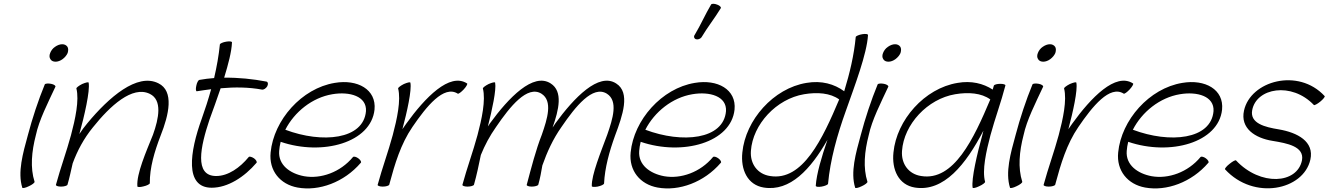

<svg xmlns="http://www.w3.org/2000/svg" viewBox="-20 -994 7147 1033"><path d="M344 -709C348 -722 348 -734 343 -742C337 -751 327 -756 315 -756C302 -756 289 -751 276 -742C264 -734 255 -722 250 -709C245 -697 245 -685 251 -676C256 -667 266 -662 279 -662C291 -662 305 -667 317 -676C329 -685 339 -697 344 -709ZM221 -540C186 -455 154 -358 130 -267C103 -169 74 -67 100 16C101 20 117 17 135 8C153 0 167 -11 166 -16C142 -91 150 -179 173 -267C190 -348 238 -441 278 -527C281 -532 271 -540 255 -543C240 -546 224 -545 221 -540Z M391 -518C407 -455 385 -353 362 -267C338 -178 305 -89 281 0C279 5 291 10 308 10C326 10 341 5 343 0C354 -38 362 -76 371 -115C396 -183 431 -249 480 -309C572 -424 692 -535 786 -489C854 -456 835 -358 803 -269C766 -177 714 -59 719 8C718 13 733 14 751 9C770 5 785 -3 786 -8C785 -91 811 -178 844 -264C889 -377 918 -504 832 -546C718 -603 566 -471 450 -331C434 -312 420 -293 407 -273C434 -370 465 -505 457 -549C456 -554 441 -550 422 -542C404 -533 390 -522 391 -518Z M1039 -503C1065 -507 1091 -511 1116 -514C1101 -460 1084 -407 1065 -354C1001 -177 972 16 1119 16C1206 16 1295 -42 1360 -118C1364 -122 1359 -133 1347 -142C1335 -150 1322 -154 1318 -149C1271 -92 1208 -47 1143 -47C1023 -47 1059 -206 1107 -350C1126 -403 1148 -462 1167 -519C1244 -526 1319 -525 1389 -512C1398 -510 1411 -518 1418 -530C1424 -542 1422 -553 1414 -555C1340 -569 1264 -577 1186 -576C1208 -648 1226 -715 1228 -765C1230 -771 1216 -773 1198 -770C1179 -767 1164 -760 1163 -755C1157 -695 1146 -634 1132 -574C1106 -572 1079 -569 1052 -564C1047 -563 1039 -549 1036 -532C1032 -515 1034 -502 1039 -503Z M1921 -118C1926 -122 1920 -133 1908 -142C1897 -150 1884 -154 1879 -149C1811 -67 1706 -30 1616 -46C1541 -60 1476 -106 1482 -182C1483 -198 1486 -214 1490 -231C1716 -154 1976 -227 1995 -404C2006 -513 1903 -569 1781 -548C1603 -519 1453 -348 1436 -174C1426 -76 1487 -2 1581 15C1696 36 1831 -13 1921 -118ZM1768 -487C1862 -503 1954 -476 1949 -396C1936 -243 1714 -221 1515 -296C1564 -392 1660 -469 1768 -487Z M2074 0C2075 -2 2076 -5 2076 -7C2104 -111 2136 -219 2199 -311C2274 -421 2368 -538 2443 -490C2447 -488 2461 -498 2475 -513C2489 -528 2497 -543 2493 -545C2399 -606 2267 -469 2166 -329C2159 -319 2152 -309 2145 -299C2170 -392 2196 -509 2188 -549C2187 -554 2172 -550 2153 -542C2135 -533 2121 -522 2122 -518C2138 -455 2116 -353 2093 -267C2069 -178 2036 -89 2012 0C2010 5 2022 10 2039 10C2057 10 2072 5 2074 0Z M2578 -518C2594 -455 2572 -353 2549 -267C2525 -178 2492 -89 2468 0C2466 5 2478 10 2495 10C2513 10 2528 5 2530 0C2545 -53 2556 -106 2567 -160C2588 -212 2615 -263 2649 -311C2724 -421 2817 -537 2893 -490C2955 -451 2925 -355 2895 -269C2863 -188 2838 -90 2814 0C2812 5 2824 10 2841 10C2858 10 2874 5 2876 0C2886 -35 2892 -69 2898 -104C2923 -175 2955 -246 3001 -311C3076 -421 3169 -537 3245 -490C3307 -451 3277 -355 3247 -269C3213 -177 3162 -53 3164 7C3163 12 3177 13 3195 10C3214 6 3229 -1 3230 -7C3234 -91 3258 -178 3289 -264C3330 -373 3373 -496 3295 -545C3201 -606 3069 -469 2967 -329C2963 -322 2958 -315 2953 -308C2987 -404 3010 -502 2943 -545C2849 -606 2717 -469 2615 -329C2612 -324 2609 -319 2605 -314C2628 -404 2651 -511 2644 -549C2643 -554 2628 -550 2609 -542C2591 -533 2577 -522 2578 -518Z M3754 -793C3786 -847 3826 -897 3858 -950C3861 -955 3853 -964 3839 -969C3824 -975 3810 -975 3806 -970C3774 -916 3750 -860 3718 -807C3711 -798 3714 -787 3724 -783C3734 -780 3747 -784 3754 -793ZM3858 -118C3863 -122 3857 -133 3845 -142C3834 -150 3821 -154 3816 -149C3748 -67 3643 -30 3553 -46C3478 -60 3413 -106 3419 -182C3420 -198 3423 -214 3427 -231C3653 -154 3913 -227 3932 -404C3943 -513 3840 -569 3718 -548C3540 -519 3390 -348 3373 -174C3363 -76 3424 -2 3518 15C3633 36 3768 -13 3858 -118ZM3705 -487C3799 -503 3891 -476 3886 -396C3873 -243 3651 -221 3452 -296C3501 -392 3597 -469 3705 -487Z M4584 -795C4575 -698 4552 -601 4522 -503C4469 -542 4400 -562 4319 -548C4141 -519 3991 -348 3974 -174C3964 -81 4002 1 4089 15C4231 38 4342 -84 4432 -242C4400 -149 4373 -58 4369 5C4368 11 4382 13 4400 10C4418 7 4434 0 4435 -5C4447 -135 4484 -267 4531 -398C4579 -534 4644 -704 4650 -805C4651 -811 4637 -813 4619 -810C4601 -807 4585 -800 4584 -795ZM4123 -47C4056 -57 4015 -112 4020 -182C4030 -325 4157 -462 4306 -487C4377 -499 4447 -494 4495 -459C4406 -248 4299 -18 4123 -47Z M4825 -709C4829 -722 4829 -734 4824 -742C4818 -751 4808 -756 4796 -756C4783 -756 4770 -751 4757 -742C4745 -734 4736 -722 4731 -709C4726 -697 4726 -685 4732 -676C4737 -667 4747 -662 4760 -662C4772 -662 4786 -667 4798 -676C4810 -685 4820 -697 4825 -709ZM4702 -540C4667 -455 4635 -358 4611 -267C4584 -169 4555 -67 4581 16C4582 20 4598 17 4616 8C4634 0 4648 -11 4647 -16C4623 -91 4631 -179 4654 -267C4671 -348 4719 -441 4759 -527C4762 -532 4752 -540 4736 -543C4721 -546 4705 -545 4702 -540Z M5280 -16C5263 -78 5286 -180 5309 -267C5333 -356 5366 -444 5389 -533C5392 -539 5379 -543 5362 -543C5345 -543 5329 -539 5327 -533C5325 -526 5323 -519 5321 -512C5270 -545 5206 -561 5132 -548C4954 -519 4804 -348 4787 -174C4777 -81 4815 1 4902 15C5058 40 5177 -110 5271 -291C5269 -283 5267 -275 5265 -267C5238 -170 5205 -30 5213 16C5214 20 5230 17 5248 8C5266 0 5281 -11 5280 -16ZM4936 -47C4869 -57 4828 -112 4833 -182C4843 -325 4970 -462 5119 -487C5190 -499 5260 -494 5308 -459C5219 -248 5112 -18 4936 -47Z M5658 -709C5662 -722 5662 -734 5657 -742C5651 -751 5641 -756 5629 -756C5616 -756 5603 -751 5590 -742C5578 -734 5569 -722 5564 -709C5559 -697 5559 -685 5565 -676C5570 -667 5580 -662 5593 -662C5605 -662 5619 -667 5631 -676C5643 -685 5653 -697 5658 -709ZM5535 -540C5500 -455 5468 -358 5444 -267C5417 -169 5388 -67 5414 16C5415 20 5431 17 5449 8C5467 0 5481 -11 5480 -16C5456 -91 5464 -179 5487 -267C5504 -348 5552 -441 5592 -527C5595 -532 5585 -540 5569 -543C5554 -546 5538 -545 5535 -540Z M5657 0C5658 -2 5659 -5 5659 -7C5687 -111 5719 -219 5782 -311C5857 -421 5951 -538 6026 -490C6030 -488 6044 -498 6058 -513C6072 -528 6080 -543 6076 -545C5982 -606 5850 -469 5749 -329C5742 -319 5735 -309 5728 -299C5753 -392 5779 -509 5771 -549C5770 -554 5755 -550 5736 -542C5718 -533 5704 -522 5705 -518C5721 -455 5699 -353 5676 -267C5652 -178 5619 -89 5595 0C5593 5 5605 10 5622 10C5640 10 5655 5 5657 0Z M6481 -118C6486 -122 6480 -133 6468 -142C6457 -150 6444 -154 6439 -149C6371 -67 6266 -30 6176 -46C6101 -60 6036 -106 6042 -182C6043 -198 6046 -214 6050 -231C6276 -154 6536 -227 6555 -404C6566 -513 6463 -569 6341 -548C6163 -519 6013 -348 5996 -174C5986 -76 6047 -2 6141 15C6256 36 6391 -13 6481 -118ZM6328 -487C6422 -503 6514 -476 6509 -396C6496 -243 6274 -221 6075 -296C6124 -392 6220 -469 6328 -487Z M6571 -83C6726 86 6993 29 7030 -135C7052 -233 6960 -281 6860 -298C6786 -310 6704 -330 6717 -401C6739 -521 6929 -555 7049 -429C7051 -426 7067 -434 7083 -447C7099 -460 7110 -474 7107 -477C6965 -631 6708 -559 6673 -399C6652 -304 6732 -251 6827 -236C6906 -223 6998 -206 6985 -132C6960 -4 6761 9 6630 -131C6627 -134 6612 -126 6596 -113C6579 -100 6568 -86 6571 -83Z"/></svg>

Font: Nupuram ExtraLight Oblique
Style: Regular
Weight: 200
Designer: Santhosh Thottingal (santhosh.thottingal@gmail.com)
Foundry: SMC
Version: Version 1.000